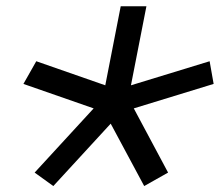

<svg xmlns="http://www.w3.org/2000/svg" viewBox="-20 -687 713 623"><path d="M321.6 -410.2 371.7 -666.7H455.1L404.9 -410.2L660.2 -488.3L673.2 -414.7L414.1 -335.3L525.4 -127L447.9 -83.3L339.2 -285.8L153 -83.3L92.4 -127L283.9 -335.3L56 -414.7L97.7 -488.3Z"/></svg>

Font: TypoPRO Monoid
Style: Italic
Weight: 400
Width: 4
Italic angle: -11°
Monospace: yes
Version: Version 0.61